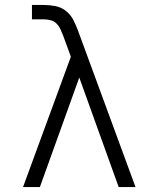

<svg xmlns="http://www.w3.org/2000/svg" viewBox="-20 -755 640 775"><path d="M73 0 266 -526 235 -611Q230 -624 224 -637Q218 -650 208 -660Q198 -670 184 -673.5Q170 -677 155 -677H109V-735H155Q179 -735 203 -730.5Q227 -726 246 -711Q265 -696 276 -674.5Q287 -653 295 -631L527 0H459L300 -442L141 0Z"/></svg>

Font: Iosevka Aile Light
Style: Regular
Weight: 300
Designer: Belleve Invis
Foundry: Belleve Invis
Version: Version 27.3.5; ttfautohint (v1.8.4)